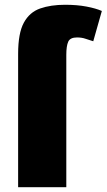

<svg xmlns="http://www.w3.org/2000/svg" viewBox="-20 -785 447 805"><path d="M303 -628Q274 -628 266 -610Q258 -592 258 -555V0H56V-559Q56 -646 80 -690Q104 -734 148.5 -749.5Q193 -765 253 -765Q303 -765 342.5 -757.5Q382 -750 407 -739L371 -612Q354 -617 338.5 -622.5Q323 -628 303 -628Z"/></svg>

Font: Noto Sans Display Black
Style: Regular
Weight: 900
Designer: Monotype Design Team
Foundry: Monotype Imaging Inc.
Version: Version 2.003